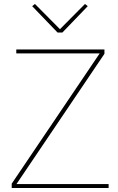

<svg xmlns="http://www.w3.org/2000/svg" viewBox="-20 -947 595 967"><path d="M294 -783 422 -916 408 -927 282 -800 156 -927 142 -916 270 -783ZM527 -20H63L506 -676V-698H62V-678H482L39 -22V0H527Z"/></svg>

Font: IBM Plex Thai Looped Thin
Style: Regular
Weight: 100
Designer: Mike Abbink, Paul van der Laan, Pieter van Rosmalen, Ben Mitchell, Mark Frömberg
Foundry: Bold Monday
Version: Version 1.0